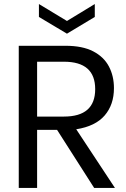

<svg xmlns="http://www.w3.org/2000/svg" viewBox="-20 -932 623 952"><path d="M73 0ZM73 0ZM550 0H447L263 -288H164V0H73V-705H305Q389 -705 442 -677.5Q495 -650 520 -602.5Q545 -555 545 -495Q545 -413 499 -359.5Q453 -306 358 -291ZM297 -354Q452 -354 452 -490Q452 -626 297 -626H164V-354ZM312 -765 173 -848V-912L312 -828L450 -912V-848Z"/></svg>

Font: Ulagadi Sans
Style: Regular
Weight: 400
Designer: Ninad Kale (Devanagari), Jonny Pinhorn (Latin)
Foundry: Indian Type Foundry
Version: Version 3.01;March 29, 2020;FontCreator 12.0.0.2522 64-bit; 